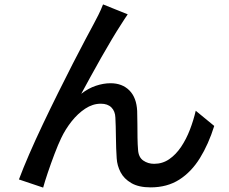

<svg xmlns="http://www.w3.org/2000/svg" viewBox="-20 -808 1040 872"><path d="M560 -743Q553 -733 545 -720.5Q537 -708 528 -694Q511 -668 488 -629.5Q465 -591 440 -547Q415 -503 391.5 -460Q368 -417 349 -382Q381 -407 415.5 -418.5Q450 -430 482 -430Q535 -430 567.5 -397.5Q600 -365 603 -304Q604 -278 604 -246Q604 -214 604.5 -182.5Q605 -151 607 -128Q609 -94 630.5 -79Q652 -64 680 -64Q718 -64 748.5 -85Q779 -106 802.5 -141Q826 -176 842.5 -219Q859 -262 869 -305L953 -236Q927 -153 888 -90Q849 -27 794 8Q739 43 664 43Q610 43 576.5 23.5Q543 4 527.5 -26Q512 -56 510 -89Q507 -132 506.5 -184.5Q506 -237 504 -274Q503 -303 486 -320Q469 -337 438 -337Q401 -337 367 -314.5Q333 -292 305 -256.5Q277 -221 258 -181Q244 -152 227.5 -108.5Q211 -65 197 -23.5Q183 18 176 44L66 7Q85 -44 113 -108.5Q141 -173 175 -244.5Q209 -316 244 -386.5Q279 -457 311 -519.5Q343 -582 368 -629Q393 -676 406 -700Q416 -719 427 -740.5Q438 -762 448 -788Z"/></svg>

Font: Source Han Sans SC Medium
Style: Regular
Weight: 500
Designer: Ryoko NISHIZUKA 西塚涼子 (kana, bopomofo & ideographs); Paul D. Hunt (Latin, Greek & Cyrillic); Sandoll Communications 산돌커뮤니
Foundry: Adobe
Version: Version 2.004;hotconv 1.0.118;makeotfexe 2.5.65603